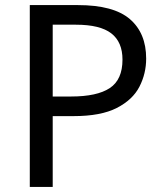

<svg xmlns="http://www.w3.org/2000/svg" viewBox="-20 -734 645 754"><path d="M286 -714Q426 -714 490 -659Q554 -604 554 -504Q554 -445 527.5 -393.5Q501 -342 438.5 -310Q376 -278 269 -278H187V0H97V-714ZM278 -637H187V-355H259Q361 -355 411 -388Q461 -421 461 -500Q461 -569 417 -603Q373 -637 278 -637Z"/></svg>

Font: Noto Sans Masaram Gondi
Style: Regular
Weight: 400
Designer: Ek Type & Mukund Gokhale
Foundry: Ek Type
Version: Version 1.004; ttfautohint (v1.8.4.7-5d5b)